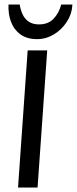

<svg xmlns="http://www.w3.org/2000/svg" viewBox="-20 -837 343 857"><path d="M60.5 0 103.5 -612H190.7L147.7 0ZM145.2 -662.3Q100.4 -662.3 71.2 -683.5Q42.1 -704.6 29 -740Q16 -775.5 18 -816.7H67.9Q71.9 -792.1 81.4 -771.9Q90.9 -751.7 108.9 -739.9Q126.8 -728.1 154 -728.1Q195.6 -728.1 219.5 -753.6Q243.3 -779.1 253.3 -816.7H303.2Q301.2 -775.5 278.5 -740Q255.7 -704.6 220.6 -683.5Q185.5 -662.3 145.2 -662.3Z"/></svg>

Font: Ancizar Sans Thin
Style: Italic
Weight: 100
Italic angle: -4°
Designer: Cesar Puertas, Viviana Monsalve, Julian Moncada, Julian Prieto, Jose Castro, Mariel Hernandez, Felipe Aragon, Sara Alarc
Version: Version 8.100